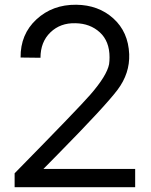

<svg xmlns="http://www.w3.org/2000/svg" viewBox="-20 -781 630 801"><path d="M41 -58.1Q310.1 -332 356.9 -386.2Q425.8 -465.3 435.1 -513.2Q437 -526.4 437 -542Q437 -608.9 396.5 -646Q356 -683.1 294.9 -684.1Q231.9 -686 190.4 -646Q148.9 -606 148.9 -540L65.9 -541Q64.9 -638.2 132.1 -700.2Q199.2 -762.2 297.9 -761.2Q390.6 -760.3 452.9 -704.1Q515.1 -647.9 519 -555.2Q522 -475.1 470.5 -406.5Q418.9 -337.9 221.2 -137.2Q182.1 -97.2 161.1 -76.2H543.9V0H41Z"/></svg>

Font: Oakes Grotesk
Style: Regular
Weight: 400
Designer: Samuel Oakes
Foundry: Samuel Oakes
Version: Version 1.0 | wf-rip DC20170320